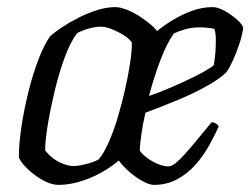

<svg xmlns="http://www.w3.org/2000/svg" viewBox="-20 -520 704 540"><path d="M413 0Q403 0 388 -7Q373 -14 357 -26Q341 -38 327 -53Q313 -68 304 -84Q304 -129 313.5 -178Q323 -227 337 -272Q351 -317 365.5 -352.5Q380 -388 390 -405Q400 -415 419.5 -431Q439 -447 465 -463Q491 -479 520 -489.5Q549 -500 578 -500Q593 -500 612.5 -489Q632 -478 647.5 -464Q663 -450 664 -441Q661 -420 653 -396Q645 -372 635.5 -351Q626 -330 617 -317Q599 -299 562.5 -278.5Q526 -258 480.5 -239Q435 -220 389 -203Q382 -172 378 -145Q374 -118 373 -97Q379 -87 393 -76.5Q407 -66 423.5 -59Q440 -52 453 -52Q462 -52 473 -60.5Q484 -69 498.5 -85Q513 -101 532 -124Q551 -147 575 -176Q582 -176 587.5 -172.5Q593 -169 595 -164Q584 -139 568 -110.5Q552 -82 530 -57Q508 -32 478.5 -16Q449 0 413 0ZM399 -250Q431 -261 465.5 -276Q500 -291 531 -306.5Q562 -322 581 -336Q583 -345 584 -356Q585 -367 586 -374Q587 -392 587 -409.5Q587 -427 583 -439Q572 -441 562 -442Q552 -443 543 -443Q520 -443 502 -438Q484 -433 469 -426Q449 -398 431 -350.5Q413 -303 399 -250ZM145 0Q130 0 113.5 -7Q97 -14 81 -25.5Q65 -37 52 -50.5Q39 -64 33 -77Q33 -116 40.5 -165Q48 -214 60.5 -264Q73 -314 89 -355Q105 -396 121 -418Q133 -429 154 -443Q175 -457 200.5 -470Q226 -483 253 -491.5Q280 -500 304 -500Q318 -500 337 -492.5Q356 -485 375 -472.5Q394 -460 408 -447.5Q422 -435 425 -426Q425 -392 417 -345Q409 -298 396.5 -249Q384 -200 368 -157Q352 -114 335 -88Q311 -63 279 -43Q247 -23 212 -11.5Q177 0 145 0ZM187 -53Q195 -53 208.5 -55.5Q222 -58 236 -62.5Q250 -67 258 -72Q272 -89 286 -120.5Q300 -152 311.5 -191Q323 -230 332 -269.5Q341 -309 346 -343.5Q351 -378 351 -400Q344 -411 328 -421Q312 -431 294.5 -438Q277 -445 263 -445Q250 -445 232.5 -440.5Q215 -436 197 -427Q178 -402 162 -358.5Q146 -315 134 -265Q122 -215 114.5 -170Q107 -125 107 -97Q117 -84 130.5 -74Q144 -64 159.5 -58.5Q175 -53 187 -53Z"/></svg>

Font: Texturina 12pt ExtraLight
Style: Italic
Weight: 250
Italic angle: -11°
Designer: Guillermo Torres Carreño
Foundry: Omnibus-Type
Version: Version 1.002